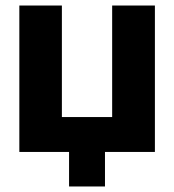

<svg xmlns="http://www.w3.org/2000/svg" viewBox="-20 -550 630 695"><path d="M230 125H360V0H540.7V-530H386V-126.3H204V-530H50V0H230Z"/></svg>

Font: Golos Text VF
Style: Regular
Weight: 400
Designer: A.Korolkova, Vitaly Kuzmin
Foundry: ParaType Ltd
Version: Version 2.005